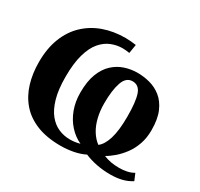

<svg xmlns="http://www.w3.org/2000/svg" viewBox="-158 -952 1213 1164"><g transform="rotate(30 448.0 -370.0)"><path d="M866.5 -74 886.5 -27Q855 -6.5 818.5 2.2Q782 11 739.5 11Q689 11 642.8 2Q596.5 -7 558.5 -23.5Q524 -6 479.8 2.5Q435.5 11 392.5 11Q294 11 224 -17.2Q154 -45.5 110 -96.5Q66 -147.5 45.2 -215.8Q24.5 -284 24.5 -364Q24.5 -459.5 53 -532.2Q81.5 -605 133.5 -654Q185.5 -703 255.2 -727.8Q325 -752.5 408 -752.5Q422.5 -752.5 444.8 -750.8Q467 -749 481.5 -746.5L471.5 -685Q459.5 -687 447 -688.2Q434.5 -689.5 423 -689.5Q383 -689.5 344.8 -674.2Q306.5 -659 275.8 -623Q245 -587 227 -524Q209 -461 209 -366Q209 -277.5 226.5 -216.8Q244 -156 273.8 -119.5Q303.5 -83 341.5 -66.8Q379.5 -50.5 420.5 -50.5Q436.5 -50.5 453.5 -52.5Q470.5 -54.5 490.5 -60Q445 -81 409.8 -119.8Q374.5 -158.5 354.5 -212Q334.5 -265.5 334.5 -329Q334.5 -408 355.2 -461.2Q376 -514.5 410.8 -546.2Q445.5 -578 488.5 -592Q531.5 -606 576 -606Q619.5 -606 663 -594.5Q706.5 -583 742.5 -554.2Q778.5 -525.5 800.5 -475Q822.5 -424.5 822.5 -346.5Q822.5 -292.5 807.2 -248.5Q792 -204.5 766.8 -170.2Q741.5 -136 712.8 -111Q684 -86 656.5 -70.5Q681.5 -60 708.5 -55.2Q735.5 -50.5 766 -50.5Q793.5 -50.5 819.8 -56Q846 -61.5 866.5 -74ZM587.5 -108.5Q618.5 -131 636.5 -188.8Q654.5 -246.5 654.5 -345Q654.5 -448.5 637.8 -497.5Q621 -546.5 575.5 -546.5Q530.5 -546.5 511.5 -491.5Q492.5 -436.5 492.5 -345.5Q492.5 -291.5 503.8 -245.8Q515 -200 536.5 -165.2Q558 -130.5 587.5 -108.5Z"/></g></svg>

Font: Merriweather 36pt Black
Style: Regular
Weight: 900
Version: Version 2.100